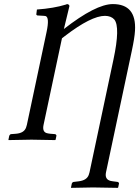

<svg xmlns="http://www.w3.org/2000/svg" viewBox="-20 -678 676 932"><path d="M619.6 -430.2 494.6 158.2Q487.3 192.9 517.1 200.2Q522.5 201.7 528.3 202.1L551.3 205.1Q557.6 207.5 557.6 212.9L553.7 231.9L551.3 233.9Q550.3 233.9 431.6 231.9L325.2 233.9L324.7 231.9L328.6 212.9Q331.5 206.1 337.4 205.1L362.3 202.1Q400.9 197.3 410.6 171.4Q413.1 165 414.6 158.2L530.8 -389.2Q564.5 -547.4 534.7 -583.5Q519.5 -600.6 489.7 -601.1Q422.9 -601.1 295.4 -503.4Q287.6 -497.6 280.8 -492.2L191.4 -71.8Q184.6 -39.6 205.6 -32.2Q213.4 -29.8 224.1 -28.8L247.6 -26.9Q253.9 -24.4 253.9 -19L250 0L247.6 2Q246.6 2 132.8 0Q97.7 0 21.5 2L21 0L24.9 -19Q27.8 -25.9 33.7 -26.9L58.1 -28.8Q96.7 -32.2 106.4 -58.6Q108.9 -64.9 110.4 -71.8L206.1 -522.9Q221.2 -593.8 201.2 -600.1Q196.8 -601.1 192.9 -601.1L161.1 -603Q156.7 -605 156.2 -607.9L159.2 -631.8Q241.2 -637.7 299.8 -655.8Q303.7 -657.2 305.7 -658.2Q317.4 -656.2 316.9 -647.9Q316.4 -646 291.5 -543L290 -537.1Q445.3 -658.2 527.8 -658.2Q643.1 -658.2 635.3 -528.8Q633.3 -493.7 619.6 -430.2Z"/></svg>

Font: Linux Biolinum Capitals O
Style: Italic Samll Caps
Weight: 400
Italic angle: -12°
Designer: Philipp H. Poll
Foundry: Philipp H. Poll
Version: Version 0.6.2